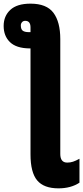

<svg xmlns="http://www.w3.org/2000/svg" viewBox="-30 -791 455 1051"><path d="M300 -577V52Q300 99 338 99Q355 99 370 94Q385 89 405 78V209Q358 240 290 240Q210 240 173.5 196.5Q137 153 137 54V-526H131Q59 -527 24.5 -560.5Q-10 -594 -10 -649Q-10 -703 26.5 -737Q63 -771 137 -771Q225 -771 262.5 -721Q300 -671 300 -577ZM84 -652Q84 -631 94.5 -623Q105 -615 129 -615H137V-641Q137 -677 108 -677Q97 -677 90.5 -669.5Q84 -662 84 -652Z"/></svg>

Font: Noto Sans UI CondBlack
Style: Regular
Weight: 900
Width: 3
Designer: Monotype Design Team
Foundry: Monotype Imaging Inc.
Version: Version 1.001